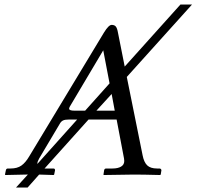

<svg xmlns="http://www.w3.org/2000/svg" viewBox="-20 -772 868 848"><path d="M245.1 -227.1 152.8 -71.8Q145 -58.1 145 -48.8V-47.9L320.8 -244.1H285.2Q267.6 -244.1 259 -240.2Q250.5 -236.3 245.1 -227.1ZM356 -283.2 463.9 -403.8 436 -549.8 288.1 -300.8Q285.2 -294.9 285.2 -292Q285.2 -283.2 309.1 -283.2ZM486.8 -283.2 473.1 -356.9 405.8 -283.2ZM495.1 -244.1H371.1L176.8 -27.8H215.8Q223.1 -27.8 223.1 -20L219.2 -1L216.8 1L152.8 -1L102.1 56.2H50.8L103 -1H94.2L3.9 1L2 -1L5.9 -20Q7.3 -27.8 15.1 -27.8H26.9Q56.2 -27.8 74.5 -40.8Q92.8 -53.7 108.9 -81.1L439 -627.9Q460 -662.1 473.1 -662.1Q485.4 -662.1 491.5 -654.8Q497.6 -647.5 501 -627.9L530.8 -478L776.9 -752H828.1L540 -432.1L609.9 -85.9Q615.7 -55.7 630.1 -41.7Q644.5 -27.8 673.8 -27.8H685.1Q688 -27.8 690.4 -25.4Q692.9 -22.9 692.9 -20L689.9 -1L687 1Q610.8 -1 571.8 -1L438 1L437 -1L439.9 -20Q441.4 -27.8 449.2 -27.8H477.1Q500.5 -27.8 514.6 -36.1Q528.8 -44.4 528.8 -61Q528.8 -67.9 527.8 -71.8Z"/></svg>

Font: Common Serif News
Style: Italic
Weight: 450
Italic angle: -12°
Designer: Philipp H. Poll, Khaled Hosny
Foundry: Stefan Peev, Context Ltd.
Version: Version 1.026